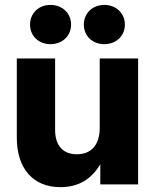

<svg xmlns="http://www.w3.org/2000/svg" viewBox="-20 -755 634 786"><path d="M227.5 11.2C303.7 11.2 356 -23.9 390.6 -83V0H545.4V-515.6H388.2V-232.4C388.2 -157.7 350.6 -123.5 294.4 -123.5C238.3 -123.5 205.6 -158.7 205.6 -223.1V-515.6H48.8V-191.9C48.8 -63.5 116.7 11.2 227.5 11.2ZM407.2 -574.2C455.6 -574.2 491.2 -607.9 491.2 -654.3C491.2 -700.7 455.6 -734.9 407.2 -734.9C358.4 -734.9 323.2 -700.7 323.2 -654.3C323.2 -607.9 358.4 -574.2 407.2 -574.2ZM186.5 -574.2C235.4 -574.2 271 -607.9 271 -654.3C271 -700.7 235.4 -734.9 186.5 -734.9C138.2 -734.9 103 -700.7 103 -654.3C103 -607.9 138.2 -574.2 186.5 -574.2Z"/></svg>

Font: Raveo Display
Style: Bold
Weight: 700
Designer: Jakub Foglar, Rasmus Andersson (Inter)
Foundry: Jakubfoglar.com
Version: Version 1.100;Glyphs 3.2.3 (3260)